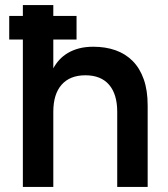

<svg xmlns="http://www.w3.org/2000/svg" viewBox="-20 -740 666 760"><path d="M16.5 -583.5V-677H70.5V-720H191V-677H283V-583.5H191V-469.5Q201 -488 215.2 -503.5Q229.5 -519 249 -530.5Q268.5 -542 293.2 -548.5Q318 -555 349.5 -555Q398 -555 437.5 -541Q477 -527 505.2 -498.5Q533.5 -470 549 -426.2Q564.5 -382.5 564.5 -322.5V0H444V-297.5Q444 -367 411.8 -404.5Q379.5 -442 318 -442Q257 -442 224 -404.8Q191 -367.5 191 -297.5V0H70.5V-583.5Z"/></svg>

Font: Vela Sans Bd
Style: Bold
Weight: 700
Designer: Principal design: Mikhail Sharanda - project Manrope.
Design modification: Ravid Balaliev
Foundry: Mikhail Sharanda
Version: Version 1.001